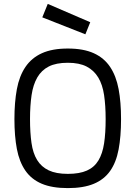

<svg xmlns="http://www.w3.org/2000/svg" viewBox="-20 -955 696 985"><path d="M328 -63Q388 -63 426 -80Q464 -97 485 -132Q506 -167 514 -219.5Q522 -272 522 -344Q522 -413 514 -467Q506 -521 484 -557.5Q462 -594 424.5 -613.5Q387 -633 328 -633Q268 -633 230.5 -614Q193 -595 171.5 -558Q150 -521 142 -467Q134 -413 134 -344Q134 -275 141.5 -222Q149 -169 170.5 -134Q192 -99 230 -81Q268 -63 328 -63ZM328 10Q247 10 194 -12.5Q141 -35 110 -80Q79 -125 66.5 -191Q54 -257 54 -344Q54 -430 66.5 -497.5Q79 -565 110.5 -611.5Q142 -658 195 -682Q248 -706 328 -706Q408 -706 461 -682Q514 -658 545 -611.5Q576 -565 588.5 -498Q601 -431 601 -344Q601 -255 588.5 -188.5Q576 -122 545 -78Q514 -34 461 -12Q408 10 328 10ZM443 -841 418 -779 197 -866 225 -935Z"/></svg>

Font: TitilliumText22L 400 wt
Style: 400 wt
Weight: 400
Designer: Campivisivi
Foundry: Campivisivi
Version: 1.000